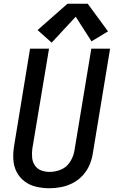

<svg xmlns="http://www.w3.org/2000/svg" viewBox="-20 -994 616 1022"><path d="M242 8Q273 8 305 2Q337 -4 367 -19.5Q397 -35 420 -60Q443 -85 456 -115Q469 -145 474 -177L566 -735H466L376 -191Q371 -161 353 -132.5Q335 -104 305 -91.5Q275 -79 244 -79Q220 -79 199 -87Q178 -95 165.5 -113.5Q153 -132 151 -155.5Q149 -179 152 -202L241 -735H140L55 -217Q49 -181 51 -145Q53 -109 68.5 -79Q84 -49 111 -28.5Q138 -8 172.5 0Q207 8 242 8ZM255 -767 383 -905 467 -774 555 -827 447 -974H339L180 -834Z"/></svg>

Font: Iosevka Sparkle Medium
Style: Italic
Weight: 500
Italic angle: -9°
Designer: Belleve Invis
Foundry: Belleve Invis
Version: Version 4.5.0; ttfautohint (v1.8.3)